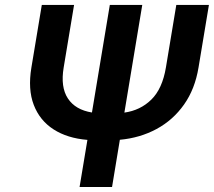

<svg xmlns="http://www.w3.org/2000/svg" viewBox="-20 -747 855 767"><path d="M684.3 -727.3H814.6L773.1 -477.6Q758.9 -391.3 715.2 -329.4Q671.5 -267.4 605.5 -231.7Q539.4 -196 458.8 -188.6L427.6 0H297.9L329.2 -188.2Q249.3 -194.6 194.1 -230.1Q138.8 -265.6 114.9 -327.9Q90.9 -390.3 105.5 -477.6L147 -727.3H275.9L234.4 -477.6Q221.2 -399.1 251.2 -353.7Q281.2 -308.2 347.3 -297.6L418.7 -727.3H548.3L476.9 -297.2Q540.8 -306.1 584.7 -349.3Q628.6 -392.4 642.8 -477.6Z"/></svg>

Font: Inter UI Semi Bold
Style: Italic
Weight: 600
Italic angle: -9.39999°
Designer: Rasmus Andersson
Foundry: rsms
Version: 3.2;8d6f07862